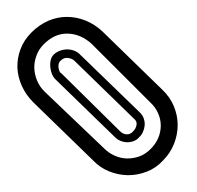

<svg xmlns="http://www.w3.org/2000/svg" viewBox="-91 -773 231 225"><path d="M50 -618.9Q53 -616 57.1 -615.6Q61.3 -615.2 64.9 -618.9Q68.1 -622.1 69 -626.5Q69.8 -630.9 65.9 -634L-3.9 -701.9Q-6.3 -704.3 -11.2 -705.1Q-16.1 -705.8 -20 -701.9Q-21.5 -700.7 -22.1 -698.6Q-22.7 -696.5 -22.5 -694.1Q-22.2 -691.7 -21.4 -689.7Q-20.5 -687.7 -19 -687ZM73 -641.1Q76.4 -637.7 77.6 -633.7Q78.9 -629.6 78.5 -625.7Q78.1 -621.8 76.4 -618.2Q74.7 -614.5 72 -612.1Q69.8 -609.4 66.3 -607.9Q62.7 -606.4 58.7 -606.3Q54.7 -606.2 50.8 -607.7Q46.9 -609.1 43.9 -612.1L-25.9 -679.9Q-28.6 -682.6 -30.2 -686.5Q-31.7 -690.4 -32.1 -694.5Q-32.5 -698.5 -31.6 -702.4Q-30.8 -706.3 -28.1 -709Q-25.1 -711.9 -20.9 -713.5Q-16.6 -715.1 -12.2 -715.1Q-7.8 -715.1 -3.8 -713.5Q0.2 -711.9 2.9 -709ZM16.1 -721.9Q3.2 -733.4 -12 -733.6Q-27.1 -733.9 -40 -720.9Q-45.7 -715.1 -48.3 -707.8Q-51 -700.4 -50.8 -693.1Q-50.5 -685.8 -47.6 -678.7Q-44.7 -671.6 -39.1 -666L31 -599.1Q36.6 -593.5 43.6 -590.5Q50.5 -587.4 57.9 -587.3Q65.2 -587.2 72.3 -589.7Q79.3 -592.3 85 -597.9Q91.3 -604 94.4 -611.2Q97.4 -618.4 97.4 -625.9Q97.4 -633.3 94.2 -640.4Q91.1 -647.5 85 -653.1ZM-52 -653.1Q-60.5 -661.6 -65.3 -672.1Q-70.1 -682.6 -70.6 -693.6Q-71 -704.6 -67 -715.3Q-63 -726.1 -54 -735.1Q-44.9 -744.1 -34.3 -748.7Q-23.7 -753.2 -12.6 -753.2Q-1.5 -753.2 9.3 -748.9Q20 -744.6 29.1 -736.1L99.1 -668Q108.2 -659.4 112.7 -648.6Q117.2 -637.7 117.2 -626.5Q117.2 -615.2 112.9 -604.4Q108.6 -593.5 100.1 -585Q91.8 -575.9 80.9 -571.8Q70.1 -567.6 58.7 -567.7Q47.4 -567.9 36.6 -572.3Q25.9 -576.7 18.1 -585Z"/></svg>

Font: TafelwerkOT
Style: Regular
Weight: 400
Designer: Peter Wiegel
Foundry: Peter Wiegel, based on an original design named Oxford by Christine Lord, 1969
Version: Version 1.000